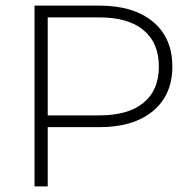

<svg xmlns="http://www.w3.org/2000/svg" viewBox="-20 -664 683 684"><path d="M594 -427Q594 -326 525 -268.5Q456 -211 334 -211H150V0H103V-644H334Q456 -644 525 -586.5Q594 -529 594 -427ZM334 -602H150V-253H334Q437 -253 491.5 -298Q546 -343 546 -427Q546 -511 491.5 -556.5Q437 -602 334 -602Z"/></svg>

Font: Montserrat Ace
Style: Light
Weight: 300
Designer: Julieta Ulanovsky
Foundry: Julieta Ulanovsky
Version: Version 1